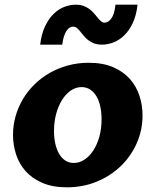

<svg xmlns="http://www.w3.org/2000/svg" viewBox="-20 -798 671 828"><path d="M268.6 9.8Q207 9.8 162.8 -9.3Q118.7 -28.3 90.6 -59.8Q62.5 -91.3 49.3 -132.1Q36.1 -172.9 36.1 -216.3Q36.1 -257.3 47.1 -296.4Q58.1 -335.4 78.6 -370.1Q99.1 -404.8 128.4 -433.6Q157.7 -462.4 193.8 -483.2Q230 -503.9 272.5 -515.6Q314.9 -527.3 362.3 -527.3Q423.8 -527.3 467.8 -508.3Q511.7 -489.3 539.8 -457.8Q567.9 -426.3 581.3 -385.3Q594.7 -344.2 594.7 -300.3Q594.7 -237.3 570.1 -181.2Q545.4 -125 501.7 -82.5Q458 -40 398.2 -15.1Q338.4 9.8 268.6 9.8ZM298.3 -95.2Q321.8 -95.2 343.5 -109.1Q365.2 -123 381.8 -148.2Q398.4 -173.3 408.2 -207.8Q418 -242.2 418 -283.2Q418 -312.5 412.6 -338.1Q407.2 -363.8 396.2 -382.3Q385.3 -400.9 369.1 -411.6Q353 -422.4 332 -422.4Q307.1 -422.4 285.4 -407.5Q263.7 -392.6 247.6 -366.9Q231.4 -341.3 222.2 -306.9Q212.9 -272.5 212.9 -232.9Q212.9 -202.1 218.8 -177Q224.6 -151.9 235.6 -133.5Q246.6 -115.2 262.5 -105.2Q278.3 -95.2 298.3 -95.2ZM419.9 -605.5Q399.4 -605.5 384.8 -611.3Q370.1 -617.2 359.4 -625.7Q348.6 -634.3 340.6 -644.3Q332.5 -654.3 325.7 -662.8Q318.8 -671.4 311.8 -677.2Q304.7 -683.1 295.4 -683.1Q288.1 -683.1 280.8 -679Q273.4 -674.8 267.1 -665.5Q260.7 -656.2 255.9 -641.4Q251 -626.5 248.5 -605.5H153.3Q158.7 -651.9 174.3 -684.6Q189.9 -717.3 211.2 -738Q232.4 -758.8 257.3 -768.3Q282.2 -777.8 306.6 -777.8Q326.7 -777.8 341.6 -772Q356.4 -766.1 367.4 -757.6Q378.4 -749 386.7 -739Q395 -729 402.1 -720.5Q409.2 -711.9 416 -706.1Q422.9 -700.2 431.2 -700.2Q446.3 -700.2 460 -718.3Q473.6 -736.3 478 -777.8H573.2Q567.9 -731.4 552.5 -698.7Q537.1 -666 515.6 -645.3Q494.1 -624.5 469.2 -615Q444.3 -605.5 419.9 -605.5Z"/></svg>

Font: Proza Libre
Style: Bold Italic
Weight: 700
Designer: Jasper de Waard
Foundry: Jasper de Waard
Version: Version 1.000; ttfautohint (v1.4.1.8-43bc)